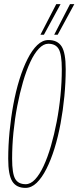

<svg xmlns="http://www.w3.org/2000/svg" viewBox="-20 -905 382 935"><path d="M104 10Q60 10 40 -21.5Q20 -53 20 -132Q20 -196 26.5 -263.5Q33 -331 45 -396Q57 -461 74.5 -517.5Q92 -574 114 -617.5Q136 -661 161.5 -685.5Q187 -710 216 -710Q260 -710 280 -679Q300 -648 300 -568Q300 -504 293.5 -436.5Q287 -369 275 -304Q263 -239 245.5 -182.5Q228 -126 206 -82.5Q184 -39 158.5 -14.5Q133 10 104 10ZM105 -8Q129 -8 151 -31.5Q173 -55 192.5 -97Q212 -139 228 -194Q244 -249 256 -311.5Q268 -374 274.5 -439.5Q281 -505 281 -568Q281 -640 266 -666Q251 -692 215 -692Q192 -692 169.5 -668.5Q147 -645 127.5 -603Q108 -561 92 -506Q76 -451 64 -388.5Q52 -326 45.5 -260.5Q39 -195 39 -132Q39 -60 54 -34Q69 -8 105 -8ZM244 -736 321 -885H342L261 -736ZM177 -736 254 -885H275L194 -736Z"/></svg>

Font: Georama
Style: Italic
Weight: 400
Width: 2
Italic angle: -9°
Designer: Jean-Baptiste Levee
Foundry: Production Type
Version: Version 1.000